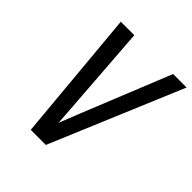

<svg xmlns="http://www.w3.org/2000/svg" viewBox="-199 -871 1007 1007"><g transform="rotate(45 304.5 -367.5)"><path d="M188 0 121 -735H221L257 -245Q259 -216 261 -187Q263 -158 265 -129Q277 -158 288 -187Q299 -216 311 -245L509 -735H609L300 0Z"/></g></svg>

Font: Iosevka Md Ex Obl
Style: Regular
Weight: 500
Width: 7
Italic angle: -9°
Monospace: yes
Designer: Belleve Invis
Foundry: Belleve Invis
Version: Version 32.5.0; ttfautohint (v1.8.4)